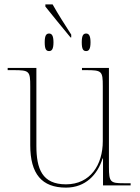

<svg xmlns="http://www.w3.org/2000/svg" viewBox="-20 -846 637 876"><path d="M302 -675H305V-688C279 -728 241 -788 220 -826H187V-816C211 -786 266 -718 302 -675ZM204 -613C216 -613 224 -621 224 -653C224 -684 216 -693 204 -693C191 -693 184 -684 184 -653C184 -621 191 -613 204 -613ZM373 -613C385 -613 393 -621 393 -653C393 -684 385 -693 373 -693C360 -693 353 -684 353 -653C353 -621 360 -613 373 -613ZM281 10C370 10 425 -49 448 -123H450V0H576V-10H544C484 -10 477 -15 477 -84V-536H354V-526H372C445 -526 449 -522 449 -452V-202C449 -94 392 -5 281 -5C172 -5 146 -76 146 -181V-536H15V-526H41C114 -526 118 -522 118 -452V-184C118 -52 171 10 281 10Z"/></svg>

Font: Noto Serif Display Thin
Style: Regular
Weight: 100
Designer: Monotype Design Team
Foundry: Monotype Imaging Inc.
Version: Version 2.009